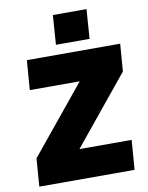

<svg xmlns="http://www.w3.org/2000/svg" viewBox="-99 -997 824 1068"><g transform="rotate(-10 313.0 -463.5)"><path d="M604 -550 291 -167H586L573 0H35L47 -158L358 -538H76L89 -705H616ZM465 -927 453 -761H263L275 -927Z"/></g></svg>

Font: Nunito Sans Heavy Heavy
Style: Italic
Weight: 400
Italic angle: -4.541°
Designer: Vernon Adams
Foundry: Vernon Adams
Version: Version 2.002